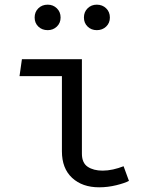

<svg xmlns="http://www.w3.org/2000/svg" viewBox="-20 -795 655 827"><path d="M246.7 -467.2H64.1L74.4 -540H332.8V-133.3Q332.8 -93.3 357.7 -76.7Q382.6 -60 422.1 -60Q443.6 -60 466.9 -65.1Q490.3 -70.3 512.3 -79L535.4 -15.9Q517.4 -6.2 480.8 2.8Q444.1 11.8 407.2 11.8Q334.4 11.8 290.5 -29Q246.7 -69.7 246.7 -143.1ZM185.6 -665.1Q161 -665.1 145.1 -680.5Q129.2 -695.9 129.2 -719.5Q129.2 -743.6 145.1 -759.2Q161 -774.9 185.6 -774.9Q208.7 -774.9 224.9 -759.2Q241 -743.6 241 -719.5Q241 -695.9 224.9 -680.5Q208.7 -665.1 185.6 -665.1ZM396.9 -665.1Q373.3 -665.1 357.4 -680.5Q341.5 -695.9 341.5 -719.5Q341.5 -743.6 357.4 -759.2Q373.3 -774.9 396.9 -774.9Q421 -774.9 437.2 -759.2Q453.3 -743.6 453.3 -719.5Q453.3 -695.9 437.2 -680.5Q421 -665.1 396.9 -665.1Z"/></svg>

Font: FiraCode Nerd Font
Style: Regular
Weight: 400
Designer: Carrois Corporate, Edenspiekermann AG, Nikita Prokopov
Foundry: Carrois Corporate, Edenspiekermann AG, Nikita Prokopov
Version: Version 6.002;Nerd Fonts 2.1.0